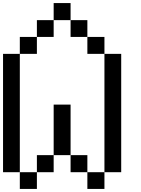

<svg xmlns="http://www.w3.org/2000/svg" viewBox="-20 -1243 929 1263"><path d="M110.4 0Q110.4 -27.3 110.4 -110.4Q138.7 -110.4 222.7 -110.4Q222.7 -83 222.7 0Q194.3 0 110.4 0ZM554.7 0Q554.7 -27.3 554.7 -110.4Q583 -110.4 667 -110.4Q667 -83 667 0Q638.7 0 554.7 0ZM222.7 -110.4Q222.7 -138.7 222.7 -222.7Q250 -222.7 333 -222.7Q333 -194.3 333 -110.4Q305.7 -110.4 222.7 -110.4ZM444.3 -110.4Q444.3 -138.7 444.3 -222.7Q471.7 -222.7 554.7 -222.7Q554.7 -194.3 554.7 -110.4Q527.3 -110.4 444.3 -110.4ZM333 -222.7Q333 -305.7 333 -554.7Q360.4 -554.7 444.3 -554.7Q444.3 -471.7 444.3 -222.7Q417 -222.7 333 -222.7ZM0 -110.4Q0 -305.7 0 -888.7Q27.3 -888.7 110.4 -888.7Q110.4 -694.3 110.4 -110.4Q83 -110.4 0 -110.4ZM667 -110.4Q667 -305.7 667 -888.7Q694.3 -888.7 777.3 -888.7Q777.3 -694.3 777.3 -110.4Q750 -110.4 667 -110.4ZM110.4 -888.7Q110.4 -917 110.4 -1000Q138.7 -1000 222.7 -1000Q222.7 -972.7 222.7 -888.7Q194.3 -888.7 110.4 -888.7ZM554.7 -888.7Q554.7 -917 554.7 -1000Q583 -1000 667 -1000Q667 -972.7 667 -888.7Q638.7 -888.7 554.7 -888.7ZM222.7 -1000Q222.7 -1027.3 222.7 -1110.4Q250 -1110.4 333 -1110.4Q333 -1083 333 -1000Q305.7 -1000 222.7 -1000ZM444.3 -1000Q444.3 -1027.3 444.3 -1110.4Q471.7 -1110.4 554.7 -1110.4Q554.7 -1083 554.7 -1000Q527.3 -1000 444.3 -1000ZM333 -1110.4Q333 -1138.7 333 -1222.7Q360.4 -1222.7 444.3 -1222.7Q444.3 -1194.3 444.3 -1110.4Q417 -1110.4 333 -1110.4Z"/></svg>

Font: Ingsat TST_CRD
Style: Regular
Weight: 300
Designer: Tofik Waleny
Version: 1.0